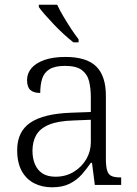

<svg xmlns="http://www.w3.org/2000/svg" viewBox="-20 -786 582 816"><path d="M201 10Q159 10 125.5 -7Q92 -24 72.5 -59Q53 -94 53 -148Q53 -227 109.5 -265Q166 -303 283 -307L366 -310V-372Q366 -411 358.5 -441Q351 -471 327.5 -488.5Q304 -506 256 -506Q213 -506 190 -491.5Q167 -477 159 -451Q151 -425 151 -391Q123 -391 109 -403.5Q95 -416 95 -446Q95 -474 113.5 -496Q132 -518 168.5 -531Q205 -544 258 -544Q348 -544 389 -503.5Q430 -463 430 -379V-112Q430 -80 435 -62.5Q440 -45 453 -38.5Q466 -32 491 -32H495V0H383L371 -94H366Q349 -69 328 -45Q307 -21 276.5 -5.5Q246 10 201 10ZM216 -35Q260 -35 294 -56Q328 -77 347 -110Q366 -143 366 -181V-277L292 -274Q226 -272 188 -256Q150 -240 134 -212Q118 -184 118 -145Q118 -113 128.5 -88Q139 -63 160.5 -49Q182 -35 216 -35ZM292 -606Q274 -620 252.5 -639.5Q231 -659 210 -681Q189 -703 171.5 -723Q154 -743 145 -756V-766H223Q233 -744 249 -717Q265 -690 282 -664Q299 -638 314 -619V-606Z"/></svg>

Font: Noto Serif Armenian Light
Style: Regular
Weight: 300
Version: Version 2.007